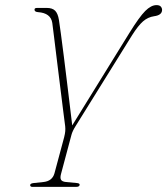

<svg xmlns="http://www.w3.org/2000/svg" viewBox="-20 -731 654 751"><path d="M291.5 -8Q291 0 277 0H107Q98 0 98 -7Q98 -13.5 111.5 -15L149.5 -19Q184.5 -22.5 193 -53L231 -194.5Q234.5 -208.5 235.2 -217.8Q236 -227 235 -237Q232.5 -254 227.5 -295.2Q222.5 -336.5 215.8 -389Q209 -441.5 202.8 -493.8Q196.5 -546 191.5 -586Q186.5 -626 184.5 -641.5Q178.5 -680 129 -683.5Q115 -684.5 115 -693Q114.5 -700 125 -700H163Q185 -700 195.8 -689Q206.5 -678 210.5 -653Q213 -637.5 218.2 -598.8Q223.5 -560 229.8 -509.5Q236 -459 242.5 -406.5Q249 -354 254.2 -309.8Q259.5 -265.5 262.5 -240.5L486 -602Q525 -665 548 -688Q571 -711 592 -711Q604 -711 609 -705.2Q614 -699.5 614 -692Q613.5 -671.5 582.5 -667.5Q558.5 -664 539.5 -647.5Q520.5 -631 496.5 -593L275.5 -237.5Q263.5 -218.5 259.5 -203.5L218.5 -50Q214.5 -35 218.8 -27.8Q223 -20.5 238.5 -19L281 -15Q292 -14 291.5 -8Z"/></svg>

Font: Fraunces 144pt Soft Thin
Style: Italic
Weight: 100
Italic angle: -16°
Version: Version 1.000;[0bf87f6ff]